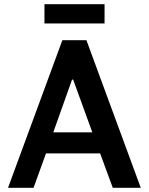

<svg xmlns="http://www.w3.org/2000/svg" viewBox="-20 -891 706 911"><path d="M327.1 -513.2H321.8L232.9 -263.2H418ZM18.1 0 275.9 -700.2H390.1L647.9 0H515.1L455.1 -163.1H198.2L139.2 0ZM476.1 -779.8H190.9V-871.1H476.1Z"/></svg>

Font: LT Hoop SemBd
Style: Regular
Weight: 600
Designer: Daniel Lyons
Foundry: LyonsType
Version: Version 1.000